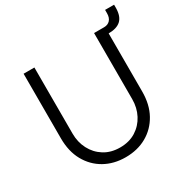

<svg xmlns="http://www.w3.org/2000/svg" viewBox="-178 -940 1084 1109"><g transform="rotate(-30 364.5 -385.5)"><path d="M348 13Q269 13 208 -21.5Q147 -56 112 -119Q77 -182 77 -269V-700H149V-259Q149 -202 173.5 -155Q198 -108 242.5 -80Q287 -52 348 -52Q409 -52 453.5 -80Q498 -108 522.5 -155Q547 -202 547 -259V-700H619V-269Q619 -182 584 -119Q549 -56 488 -21.5Q427 13 348 13ZM578 -656V-700H614Q639 -700 654 -716Q669 -732 669 -762V-784H729V-761Q728 -706 700.5 -681Q673 -656 618 -656Z"/></g></svg>

Font: MuseoModerno Light
Style: Regular
Weight: 300
Designer: Pablo Cosgaya, Héctor Gatti, Marcela Romero, and the Authors of The MuseoModerno Project.
Foundry: Omnibus-Type Team
Version: Version 1.001